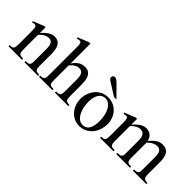

<svg xmlns="http://www.w3.org/2000/svg" viewBox="19 -1130 1697 1697"><g transform="rotate(45 867.5 -281.5)"><path d="M209 -45.4V-59.6Q228 -59.6 239 -62Q250 -64.5 255.6 -71.3Q261.2 -78.1 262.7 -90.3Q264.2 -102.5 264.2 -122.6V-261.2Q264.2 -307.6 252.7 -328.9Q241.2 -350.1 210.9 -350.1Q189.5 -350.1 167.5 -338.4Q145.5 -326.7 123 -301.8V-122.6Q123 -102.5 124.8 -90.3Q126.5 -78.1 132.3 -71.3Q138.2 -64.5 149.2 -62Q160.2 -59.6 178.7 -59.6V-45.4H9.8V-59.6Q25.9 -59.6 35.9 -62Q45.9 -64.5 51.5 -71.5Q57.1 -78.6 59.1 -90.8Q61 -103 61 -122.6V-249Q61 -279.3 60.3 -296.9Q59.6 -314.5 58.3 -323.7Q57.1 -333 54.9 -336.4Q52.7 -339.8 49.8 -341.8Q37.1 -353 9.8 -341.3L3.9 -354.5L107.9 -395.5H123V-324.7Q184.1 -395.5 237.3 -395.5Q262.2 -395.5 279.3 -386.5Q296.4 -377.4 306.9 -360.6Q317.4 -343.8 322 -320.3Q326.7 -296.9 326.7 -268.6V-122.6Q326.7 -103.5 328.4 -91.3Q330.1 -79.1 335.7 -72Q341.3 -64.9 351.8 -62.3Q362.3 -59.6 379.4 -59.6V-45.4Z M589.8 -45.4V-59.6Q606 -59.6 616.5 -61.8Q627 -64 633.3 -70.1Q639.6 -76.2 642.1 -87.2Q644.5 -98.1 644.5 -115.2V-242.2Q644.5 -258.8 644.3 -277.8Q644 -296.9 639.4 -313.2Q634.8 -329.6 623.3 -340.3Q611.8 -351.1 589.8 -351.1Q581.1 -351.1 572 -349.4Q563 -347.7 552.7 -342.5Q542.5 -337.4 530.8 -327.6Q519 -317.9 505.4 -301.8V-115.2Q505.4 -98.1 507.1 -87.2Q508.8 -76.2 514.2 -70.1Q519.5 -64 530.3 -61.8Q541 -59.6 559.6 -59.6V-45.4H391.1V-59.6Q407.7 -59.6 418 -62.5Q428.2 -65.4 433.8 -72Q439.5 -78.6 441.2 -89.1Q442.9 -99.6 442.9 -115.2V-474.6Q442.9 -501.5 438.2 -513.7Q433.6 -525.9 418 -525.9Q413.1 -525.9 406.2 -524.7Q399.4 -523.4 391.1 -520L385.3 -533.2L487.8 -574.2H505.4V-325.2Q520 -347.7 534.7 -361.3Q549.3 -375 563.2 -382.6Q577.1 -390.1 591.1 -392.8Q605 -395.5 618.2 -395.5Q650.4 -395.5 668.5 -380.9Q686.5 -366.2 694.8 -343.8Q703.1 -321.3 704.8 -294.2Q706.5 -267.1 706.5 -242.2V-115.2Q706.5 -99.1 708.3 -88.4Q710 -77.6 715.3 -71.3Q720.7 -64.9 730.7 -62.3Q740.7 -59.6 757.8 -59.6V-45.4Z M1116.2 -176.3Q1116.2 -143.6 1105.7 -110.1Q1095.2 -76.7 1074.2 -49.8Q1053.2 -22.9 1021.7 -5.9Q990.2 11.2 948.2 11.2Q912.6 11.2 883.1 -3.2Q853.5 -17.6 832.3 -42.2Q811 -66.9 799.3 -99.1Q787.6 -131.3 787.6 -167Q787.6 -201.2 798.8 -234.1Q810.1 -267.1 831.3 -293Q852.5 -318.8 883.1 -334.5Q913.6 -350.1 952.1 -350.1Q988.8 -350.1 1019 -336.7Q1049.3 -323.2 1070.8 -299.8Q1092.3 -276.4 1104.2 -244.6Q1116.2 -212.9 1116.2 -176.3ZM1046.9 -147.9Q1046.9 -186 1039.6 -218.5Q1032.2 -251 1018.3 -275.1Q1004.4 -299.3 984.6 -313Q964.8 -326.7 940.4 -326.7Q925.8 -326.7 910.6 -320.3Q895.5 -314 883.5 -299.1Q871.6 -284.2 863.8 -259.5Q856 -234.9 856 -197.8Q856 -161.1 863.5 -128.2Q871.1 -95.2 885.3 -70.3Q899.4 -45.4 919.4 -30.8Q939.5 -16.1 963.9 -16.1Q981.9 -16.1 997.3 -22.9Q1012.7 -29.8 1023.7 -45.4Q1034.7 -61 1040.8 -86.2Q1046.9 -111.3 1046.9 -147.9ZM986.3 -387.2 877 -457Q872.1 -460 866.5 -463.6Q860.8 -467.3 855.7 -471.4Q850.6 -475.6 847.2 -480.2Q843.8 -484.9 843.8 -489.7Q843.8 -503.4 850.1 -511Q856.4 -518.6 867.7 -518.6Q877.4 -518.6 889.4 -511.5Q901.4 -504.4 911.6 -493.7L1017.6 -387.2Z M1564 -45.4V-59.6Q1584 -59.6 1595 -63Q1606 -66.4 1611.3 -73.7Q1616.7 -81.1 1617.7 -93Q1618.7 -105 1618.7 -122.6V-269.5Q1618.7 -315.4 1605 -333.5Q1591.3 -351.6 1562.5 -351.6Q1545.4 -351.6 1523.4 -342Q1501.5 -332.5 1474.6 -305.7V-122.6Q1474.6 -104 1475.8 -92Q1477.1 -80.1 1482.4 -72.8Q1487.8 -65.4 1498.8 -62.5Q1509.8 -59.6 1528.8 -59.6V-45.4H1356.4V-59.6Q1378.4 -59.6 1389.6 -63.2Q1400.9 -66.9 1406 -74.7Q1411.1 -82.5 1411.6 -94.5Q1412.1 -106.4 1412.1 -122.6V-269.5Q1412.1 -314.9 1396.7 -333.7Q1381.3 -352.5 1354.5 -352.5Q1341.3 -352.5 1328.9 -348.4Q1316.4 -344.2 1305.4 -337.4Q1294.4 -330.6 1284.7 -322.3Q1274.9 -314 1267.1 -305.7V-122.6Q1267.1 -101.1 1269.5 -88.4Q1272 -75.7 1278.1 -69.3Q1284.2 -63 1294.9 -61.3Q1305.7 -59.6 1322.3 -59.6V-45.4H1153.8V-59.6Q1169.9 -59.6 1179.9 -62Q1189.9 -64.5 1195.3 -71.3Q1200.7 -78.1 1202.6 -90.3Q1204.6 -102.5 1204.6 -122.6V-252.9Q1204.6 -281.2 1204.3 -301.3Q1204.1 -321.3 1199.7 -332.8Q1195.3 -344.2 1184.8 -346.4Q1174.3 -348.6 1153.8 -341.3L1147.5 -354.5L1251 -395.5H1267.1V-323.7Q1288.1 -346.2 1304.2 -360.1Q1320.3 -374 1334.2 -381.8Q1348.1 -389.6 1360.4 -392.6Q1372.6 -395.5 1385.3 -395.5Q1415.5 -395.5 1439.2 -378.2Q1462.9 -360.8 1471.2 -323.7Q1490.2 -345.7 1505.9 -359.6Q1521.5 -373.5 1535.6 -381.6Q1549.8 -389.6 1563.2 -392.6Q1576.7 -395.5 1590.8 -395.5Q1611.3 -395.5 1627.9 -388.9Q1644.5 -382.3 1656.2 -367.2Q1668 -352.1 1674.3 -328.1Q1680.7 -304.2 1680.7 -269.5V-122.6Q1680.7 -103 1682.9 -90.8Q1685.1 -78.6 1690.9 -71.5Q1696.8 -64.5 1706.8 -62Q1716.8 -59.6 1732.4 -59.6V-45.4Z"/></g></svg>

Font: Surma
Style: Regular
Weight: 400
Designer: Sue Lloyd-Williams
Foundry: Sylheti Translation And Research
Version: Version 3.000